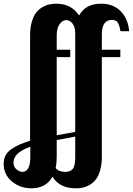

<svg xmlns="http://www.w3.org/2000/svg" viewBox="-116 -769 719 1039"><path d="M431.2 -749Q497.1 -749 537.1 -708.3Q577.1 -667.5 583 -600.1H536.1Q530.3 -632.8 521.2 -647Q512.2 -661.1 488.8 -661.1Q435.1 -661.1 435.1 -582V-500H535.2V-460H435.1V80.1Q435.1 121.1 426 152.3Q417 183.6 403.1 201.7Q389.2 219.7 369.6 231.2Q350.1 242.7 331.8 246.3Q313.5 250 293 250Q206.1 250 168 187Q133.3 250 54.2 250Q-7.3 250 -51.8 212.6Q-96.2 175.3 -96.2 118.2Q-96.2 92.3 -86.2 72.5Q-76.2 52.7 -54.7 38.1Q-33.2 23.4 -10.7 13.7Q11.7 3.9 46.9 -7.8V-579.1Q46.9 -620.1 56.2 -651.4Q65.4 -682.6 79.6 -700.7Q93.8 -718.8 113.3 -730Q132.8 -741.2 150.9 -745.1Q168.9 -749 189 -749Q270 -749 312 -685.1Q346.2 -749 431.2 -749ZM190.9 -460V-37.1L291 -55.2V-588.9Q291 -622.6 276.6 -641.4Q262.2 -660.2 243.2 -660.2Q222.2 -660.2 206.5 -638.4Q190.9 -616.7 190.9 -579.1V-500H264.2V-460ZM237.8 161.1Q264.6 161.1 277.8 145Q291 128.9 291 83V-29.8L190.9 -11.2V80.1Q190.9 114.3 185.1 140.1Q201.2 161.1 237.8 161.1ZM-43 110.8Q-43 134.3 -26.6 147.7Q-10.3 161.1 6.8 161.1Q24.4 161.1 36.1 142.6Q47.9 124 47.9 83V24.9Q-43 57.6 -43 110.8Z"/></svg>

Font: Lobster Two
Style: Bold
Weight: 700
Designer: Pablo Impallari
Foundry: Pablo Impallari. www.impallari.com
Version: Version 1.006